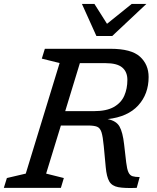

<svg xmlns="http://www.w3.org/2000/svg" viewBox="-40 -955 798 976"><path d="M194.5 -72.5 284.5 -50 269.5 0H-20.5L-5 -50L91 -72.5L263 -634.5L172.5 -657L188 -707H521.5Q627.5 -707 671.5 -667Q715.5 -627 715.5 -563.5Q715.5 -477 662.5 -419Q609.5 -361 507 -349.5Q551 -341 567.5 -312Q584 -283 591 -220.5L601.5 -129.5Q605.5 -95.5 612.8 -79.5Q620 -63.5 633.8 -59.2Q647.5 -55 670 -55L655 0Q594 2.5 561.5 -3.5Q529 -9.5 515.5 -32.8Q502 -56 497.5 -105L487.5 -212Q483 -260.5 476 -282.5Q469 -304.5 453.5 -310.8Q438 -317 407 -317H269.5ZM436.5 -390Q501.5 -390 538.8 -411.2Q576 -432.5 591.8 -468.5Q607.5 -504.5 607.5 -549Q607.5 -590 581.2 -612Q555 -634 496.5 -634H366L291.5 -390ZM704 -935 530.5 -772H450L376.5 -935H440L504 -834L629.5 -935Z"/></svg>

Font: Newsreader Caption
Style: Italic
Weight: 400
Italic angle: -17°
Designer: Hugues Gentile
Foundry: Production Type
Version: Version 1.001